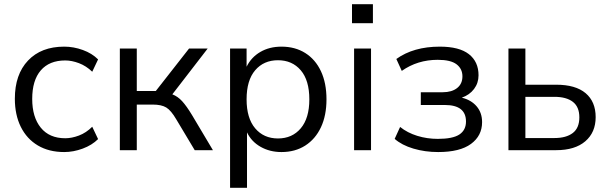

<svg xmlns="http://www.w3.org/2000/svg" viewBox="-20 -718 2908 918"><path d="M287 9Q214 9 161 -22.5Q108 -54 79.5 -111.5Q51 -169 51 -246Q51 -362 114 -428.5Q177 -495 287 -495Q332 -495 376 -479Q420 -463 449 -434L421 -375Q392 -403 357.5 -416Q323 -429 292 -429Q216 -429 175 -381.5Q134 -334 134 -245Q134 -158 175 -107.5Q216 -57 292 -57Q323 -57 357.5 -70Q392 -83 421 -112L449 -53Q420 -24 375.5 -7.5Q331 9 287 9Z M553 0V-486H634V-283H725L884 -486H973L804 -267Q830 -257 851 -234Q872 -211 898 -168L998 0H911L823 -147Q798 -190 775 -204Q752 -218 710 -218H634V0Z M1080 180V-486H1159V-399Q1181 -444 1224.5 -469.5Q1268 -495 1326 -495Q1391 -495 1439.5 -464.5Q1488 -434 1514.5 -377.5Q1541 -321 1541 -243Q1541 -166 1514.5 -109.5Q1488 -53 1439.5 -22Q1391 9 1326 9Q1270 9 1226 -16Q1182 -41 1161 -85V180ZM1309 -56Q1377 -56 1418 -104.5Q1459 -153 1459 -243Q1459 -334 1418 -382Q1377 -430 1309 -430Q1241 -430 1200 -382Q1159 -334 1159 -243Q1159 -153 1200 -104.5Q1241 -56 1309 -56Z M1663 -607V-698H1763V-607ZM1673 0V-486H1754V0Z M2075 9Q2012 9 1956.5 -7.5Q1901 -24 1867 -54L1893 -111Q1928 -83 1975 -68.5Q2022 -54 2073 -54Q2145 -54 2176.5 -75Q2208 -96 2208 -137Q2208 -216 2107 -216H1992V-277H2097Q2140 -277 2165.5 -297Q2191 -317 2191 -353Q2191 -389 2163 -410.5Q2135 -432 2073 -432Q1976 -432 1901 -379L1875 -436Q1957 -495 2083 -495Q2176 -495 2222 -459Q2268 -423 2268 -358Q2268 -321 2246.5 -292.5Q2225 -264 2188 -251Q2233 -240 2259 -209.5Q2285 -179 2285 -134Q2285 -69 2232 -30Q2179 9 2075 9Z M2411 0V-486H2492V-313H2639Q2732 -313 2780 -272.5Q2828 -232 2828 -158Q2828 -85 2778.5 -42.5Q2729 0 2639 0ZM2492 -58H2631Q2687 -58 2718.5 -82Q2750 -106 2750 -157Q2750 -207 2719 -231Q2688 -255 2631 -255H2492Z"/></svg>

Font: Nunito Sans
Style: Regular
Weight: 400
Designer: Vernon Adams
Foundry: Vernon Adams
Version: Version 3.101; ttfautohint (v1.8.4.7-5d5b);gftools[0.9.27]